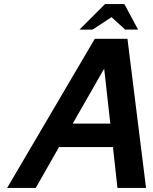

<svg xmlns="http://www.w3.org/2000/svg" viewBox="-20 -920 750 940"><path d="M490 -584 336 -315H520ZM15 0 444 -730H604L695 0H555L533 -200H269L155 0ZM494 -900H589L656 -775H593L526 -836L433 -775H369Z"/></svg>

Font: Miedinger
Style: Bold-Italic
Weight: 700
Italic angle: -13°
Version: Version 001.000